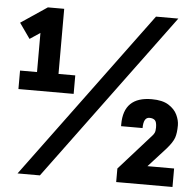

<svg xmlns="http://www.w3.org/2000/svg" viewBox="-54 -835 908 890"><g transform="rotate(5 400.0 -390.0)"><path d="M164 0H60L636 -780H740ZM781 0H519V-63L661 -222Q673 -234 677 -243Q681 -252 681 -268Q681 -294 672 -302Q663 -310 647 -310Q619 -310 619 -260H519V-269Q519 -397 650 -397Q700 -397 728.5 -379Q757 -361 769 -335.5Q781 -310 781 -287Q781 -251 773.5 -229Q766 -207 738 -175L657 -86H781ZM287 -390H30V-476H109V-658L61 -626L11 -697L133 -779H209V-476H287Z"/></g></svg>

Font: Tanohe Sans SemiBold
Style: Regular
Weight: 600
Designer: Village Type and Design LLC & Cristiano Sobral
Foundry: Cooper Hewitt Smithsonian Design Museum
Version: Version 1.00;September 29, 2021;FontCreator 13.0.0.2655 64-b